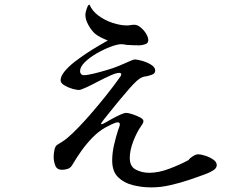

<svg xmlns="http://www.w3.org/2000/svg" viewBox="-20 -786 1040 830"><path d="M917 -72Q917 -59 901.5 -49.5Q886 -40 875 -36Q841 -23 799.5 -9Q758 5 716 14.5Q674 24 637 24H632Q594 24 555 14.5Q516 5 490.5 -20Q465 -45 465 -92Q465 -125 473 -159.5Q481 -194 491 -225Q493 -230 495.5 -237Q498 -244 498 -249Q498 -257 489 -257Q480 -257 462.5 -248.5Q445 -240 436 -235Q407 -219 380.5 -192Q354 -165 332 -134Q310 -103 293 -74Q286 -61 274 -56.5Q262 -52 248 -52Q226 -52 219 -70.5Q212 -89 212 -107Q212 -123 215 -136Q218 -154 227.5 -160Q237 -166 250 -174Q269 -186 295.5 -211.5Q322 -237 352 -270.5Q382 -304 410.5 -338.5Q439 -373 462 -403Q485 -433 498 -452Q500 -454 502 -457.5Q504 -461 504 -465Q504 -471 495 -471Q483 -471 458 -460Q433 -449 404.5 -434Q376 -419 352.5 -408Q329 -397 321 -397Q311 -397 292 -402.5Q273 -408 257.5 -417.5Q242 -427 242 -439Q242 -456 258.5 -476.5Q275 -497 300.5 -517Q326 -537 354 -555.5Q382 -574 407 -588.5Q432 -603 446 -611Q433 -616 416.5 -624Q400 -632 389 -642Q374 -656 361.5 -679Q349 -702 349 -722Q349 -727 351.5 -737Q354 -747 358 -756.5Q362 -766 367 -766Q378 -739 405.5 -718.5Q433 -698 467 -687Q501 -676 528 -676Q536 -676 544.5 -677.5Q553 -679 561 -679Q574 -679 588 -667.5Q602 -656 611.5 -640.5Q621 -625 621 -612Q621 -599 607 -594.5Q593 -590 583 -590Q570 -590 555.5 -590.5Q541 -591 527 -592Q522 -593 516 -594Q510 -595 505 -595Q488 -595 458.5 -584Q429 -573 398.5 -555.5Q368 -538 347 -517.5Q326 -497 326 -478Q326 -471 330.5 -466Q335 -461 342 -461Q357 -461 386 -468Q415 -475 444.5 -484Q474 -493 488 -499Q496 -502 512 -509Q528 -516 543 -522.5Q558 -529 562 -529Q573 -529 594.5 -523Q616 -517 633.5 -506Q651 -495 651 -481Q651 -468 636.5 -463Q622 -458 612 -456Q596 -455 582 -445Q572 -438 557 -422.5Q542 -407 528 -390Q514 -373 505 -363Q501 -359 487.5 -342Q474 -325 457.5 -305Q441 -285 429 -269.5Q417 -254 417 -251Q417 -249 420 -249Q423 -249 436 -256.5Q449 -264 466.5 -273.5Q484 -283 500.5 -290.5Q517 -298 526 -298Q534 -298 551.5 -292.5Q569 -287 584.5 -279Q600 -271 600 -263Q600 -256 596.5 -251Q593 -246 590 -241Q571 -214 556 -175Q541 -136 541 -103Q541 -66 567.5 -52.5Q594 -39 625 -39Q666 -39 713 -57Q760 -75 795 -94Q800 -102 813.5 -110.5Q827 -119 837 -119Q848 -119 867 -113Q886 -107 901.5 -96.5Q917 -86 917 -72Z"/></svg>

Font: Kaisei HarunoUmi Medium
Style: Regular
Weight: 500
Designer: Font-Kai, 金井和夫
Foundry: KAZUO KANAI
Version: Version 5.003